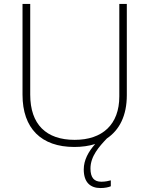

<svg xmlns="http://www.w3.org/2000/svg" viewBox="-20 -734 756 972"><path d="M438 119C438 57 482 8 521 -33C585 -76 622 -149 622 -252V-714H584V-246C584 -103 498 -26 358 -26C214 -26 133 -104 133 -255V-714H94V-254C94 -84 189 10 356 10C395 10 430 5 462 -5C428 33 404 76 404 124C404 190 438 218 489 218C511 218 529 214 541 209V179C530 182 513 186 493 186C457 186 438 166 438 119Z"/></svg>

Font: Noto Sans Myanmar UI ExtraLight
Style: Regular
Weight: 200
Designer: Monotype Design Team
Foundry: Monotype Imaging Inc.
Version: Version 2.103